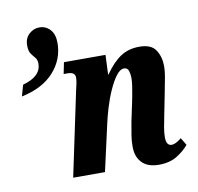

<svg xmlns="http://www.w3.org/2000/svg" viewBox="-80 -799 921 892"><g transform="rotate(-10 380.0 -352.5)"><path d="M599 10Q546 10 518.5 -19.5Q491 -49 493 -100Q493 -122 497 -147.5Q501 -173 508 -211L525 -291Q528 -304 532 -325.5Q536 -347 539.5 -369.5Q543 -392 543 -409Q543 -427 538 -443Q533 -459 516 -459Q498 -459 479.5 -434.5Q461 -410 444 -372Q427 -334 414.5 -292.5Q402 -251 395 -218L346 0H196L280 -398Q283 -411 286.5 -426.5Q290 -442 290 -456Q290 -482 255 -482H236L247 -536H443L439 -444H441Q478 -497 515.5 -521.5Q553 -546 604 -546Q660 -546 681 -513.5Q702 -481 702 -438Q702 -411 695 -376Q688 -341 683 -313L663 -212Q657 -182 652.5 -157Q648 -132 648 -111Q648 -71 674 -71Q692 -71 720 -94L741 -59Q721 -34 686 -12Q651 10 599 10ZM42 -466Q129 -490 129 -550Q129 -569 119.5 -579.5Q110 -590 101 -603Q92 -616 92 -642Q92 -676 113.5 -695.5Q135 -715 162 -715Q192 -715 212.5 -693Q233 -671 233 -630Q233 -552 180 -493Q127 -434 27 -413Z"/></g></svg>

Font: Noto Serif ExtraCondensed ExtraBold
Style: Italic
Weight: 800
Width: 2
Italic angle: -12°
Designer: Monotype Design Team
Foundry: Monotype Imaging Inc.
Version: Version 2.013